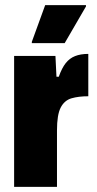

<svg xmlns="http://www.w3.org/2000/svg" viewBox="-20 -728 376 748"><path d="M35 0V-510H196L200 -429H209Q221 -463 236 -482Q251 -501 272.5 -509.5Q294 -518 324 -518V-353Q286 -353 258.5 -345Q231 -337 216.5 -309Q202 -281 202 -220V0ZM104 -560V-565L156 -708H315V-703L232 -560Z"/></svg>

Font: Saira Condensed Black
Style: Regular
Weight: 900
Width: 3
Designer: Hector Gatti with collaboration of the Omnibus-Type team
Foundry: Omnibus-Type
Version: Version 1.101